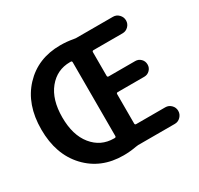

<svg xmlns="http://www.w3.org/2000/svg" viewBox="-157 -932 1173 1133"><g transform="rotate(-30 429.0 -365.0)"><path d="M379 -625Q290 -625 233.5 -555.5Q177 -486 177 -365Q177 -244 233.5 -174.5Q290 -105 379 -105H384Q393 -105 393 -114V-616Q393 -625 384 -625ZM379 10Q226 10 130 -92.5Q34 -195 34 -365Q34 -535 130 -637.5Q226 -740 379 -740Q423 -740 466 -732Q478 -730 483 -730H733Q756 -730 772.5 -713Q789 -696 789 -673Q789 -650 772.5 -633.5Q756 -617 733 -617H535Q526 -617 526 -608V-447Q526 -438 535 -438H716Q738 -438 753.5 -422.5Q769 -407 769 -384Q769 -362 753.5 -346.5Q738 -331 716 -331H535Q526 -331 526 -322V-122Q526 -113 535 -113H733Q756 -113 772.5 -96.5Q789 -80 789 -57Q789 -34 772.5 -17Q756 0 733 0H483Q478 0 466 2Q423 10 379 10Z"/></g></svg>

Font: Rounded Mplus 1c Bold
Style: Bold
Weight: 700
Version: Version 1.059.20150529